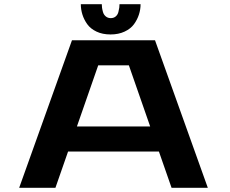

<svg xmlns="http://www.w3.org/2000/svg" viewBox="-20 -891 1090 911"><path d="M647 -871Q647 -846 639.2 -822Q631.5 -798 615.8 -776.2Q600 -754.5 571 -741Q542 -727.5 504.5 -727.5Q466.5 -727.5 438 -741Q409.5 -754.5 394 -776.2Q378.5 -798 371 -822Q363.5 -846 363.5 -871H463Q463 -863.5 464 -855.2Q465 -847 468.5 -834.2Q472 -821.5 481.8 -813.2Q491.5 -805 505.5 -805Q519.5 -805 529 -813Q538.5 -821 541.8 -834.2Q545 -847.5 546 -855Q547 -862.5 547 -871ZM794 0 734 -172H303L243 0H71L321.5 -700H715.5L966 0ZM446 -581 345 -291H692.5L591.5 -581Z"/></svg>

Font: League Mono Extended SemiBold
Style: Regular
Weight: 600
Width: 9
Designer: Tyler Finck
Foundry: The League of Moveable Type / Tyler Finck
Version: Version 2.210